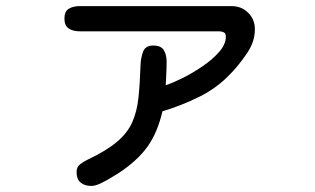

<svg xmlns="http://www.w3.org/2000/svg" viewBox="-20 -570 1040 633"><path d="M281.2 43Q258.8 43 245.6 31.7Q232.4 20.5 232.4 -2.9Q232.4 -19.5 244.6 -28.8Q256.8 -38.1 269.5 -43.9Q331.1 -73.2 365.7 -102.5Q400.4 -131.8 416 -167Q431.6 -202.1 436.5 -248.5Q441.4 -294.9 443.4 -357.4Q444.3 -378.9 451.7 -399.4Q459 -419.9 485.4 -419.9Q510.7 -419.9 520 -404.8Q529.3 -389.6 529.3 -367.2Q529.3 -347.7 528.3 -328.1Q527.3 -308.6 526.4 -289.1Q547.9 -295.9 580.6 -312Q613.3 -328.1 646.5 -350.6Q679.7 -373 702.1 -398.4Q724.6 -423.8 724.6 -449.2Q724.6 -460 717.8 -463.4Q710.9 -466.8 702.1 -466.8H242.2Q220.7 -466.8 206.5 -476.1Q192.4 -485.4 192.4 -508.8Q192.4 -532.2 206.5 -541Q220.7 -549.8 242.2 -549.8H744.1Q776.4 -549.8 798.3 -527.8Q820.3 -505.9 820.3 -473.6Q820.3 -432.6 794.4 -394.5Q768.6 -356.4 741.2 -328.1Q696.3 -280.3 637.2 -251Q578.1 -221.7 515.6 -203.1Q499 -131.8 465.8 -85.9Q432.6 -40 372.1 0Q362.3 5.9 345.7 16.1Q329.1 26.4 311.5 34.7Q293.9 43 281.2 43Z"/></svg>

Font: Kosugi Maru
Style: Regular
Weight: 400
Designer: MOTOYA
Version: Version 4.002